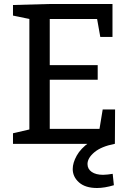

<svg xmlns="http://www.w3.org/2000/svg" viewBox="-20 -720 657 961"><path d="M494 -172H556L555 0H45V-53L127 -72V-625L45 -642V-695L227 -700H543V-535H482L466 -625H229V-394H469V-321H229V-75H478ZM466 221Q407 221 375.5 193Q344 165 344 126Q344 95 364 59Q384 23 427 -7.5Q470 -38 537 -51L554 0Q487 13 452.5 42Q418 71 418 101Q418 126 439 140.5Q460 155 496 155Q507 155 519 153.5Q531 152 544 150L550 207Q527 214 505.5 217.5Q484 221 466 221Z"/></svg>

Font: Bitter Medium
Style: Regular
Weight: 500
Designer: Sol Matas, and Bitter project Authors
Foundry: Sol Matas
Version: Version 2.001